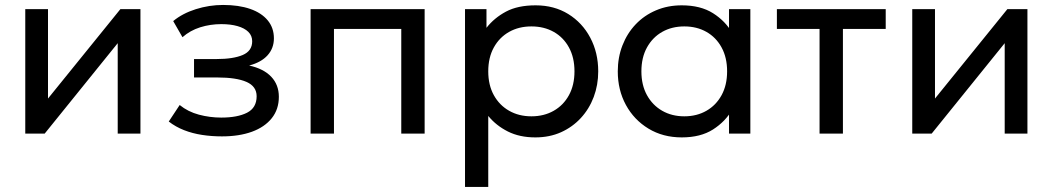

<svg xmlns="http://www.w3.org/2000/svg" viewBox="-20 -526 4145 756"><path d="M79.5 0V-490H169V-138L454 -490H533V0H443.5V-356L156 0Z M854 11Q813 11 775.5 5.2Q738 -0.5 704.8 -13.5Q671.5 -26.5 644.5 -47.5L687.5 -112.5Q720 -86 763.2 -74.5Q806.5 -63 851 -63Q915 -63 952.8 -82.2Q990.5 -101.5 990.5 -147Q990.5 -186 950.5 -203.5Q910.5 -221 834.5 -221H744V-293.5H832.5Q898.5 -293.5 935.8 -309.5Q973 -325.5 973 -363.5Q973 -385.5 957.8 -400.5Q942.5 -415.5 915.2 -423.2Q888 -431 851.5 -431Q808 -431 768.2 -418.5Q728.5 -406 698.5 -379.5L662 -443Q698 -473 750.8 -489.8Q803.5 -506.5 858.5 -506.5Q920 -506.5 964.8 -491Q1009.5 -475.5 1034 -446Q1058.5 -416.5 1058.5 -375Q1058.5 -336 1033.5 -308.2Q1008.5 -280.5 961 -268Q1018 -255.5 1048 -223.8Q1078 -192 1078 -145Q1078 -95.5 1050 -60.5Q1022 -25.5 971.8 -7.2Q921.5 11 854 11Z M1203 0V-490H1652V0H1560V-412H1295V0Z M1811 210V-490H1895.5V-416.5Q1926 -455.5 1972.2 -480.2Q2018.5 -505 2089 -505Q2162 -505 2217.5 -470.8Q2273 -436.5 2304.2 -377.5Q2335.5 -318.5 2335.5 -245Q2335.5 -191.5 2317.8 -144.2Q2300 -97 2267 -61.2Q2234 -25.5 2188.8 -5.2Q2143.5 15 2088 15Q2026 15 1979.8 -8.2Q1933.5 -31.5 1902.5 -69.5V210ZM2072.5 -68Q2122 -68 2160.2 -89.8Q2198.5 -111.5 2220.2 -151.2Q2242 -191 2242 -245Q2242 -299.5 2220.2 -339.2Q2198.5 -379 2160.2 -400.5Q2122 -422 2072.5 -422Q2023 -422 1984.8 -400.5Q1946.5 -379 1924.5 -339.2Q1902.5 -299.5 1902.5 -245Q1902.5 -191 1924.5 -151.2Q1946.5 -111.5 1984.8 -89.8Q2023 -68 2072.5 -68Z M2664.5 15Q2590.5 15 2533.5 -19.5Q2476.5 -54 2444.5 -112.8Q2412.5 -171.5 2412.5 -245Q2412.5 -300 2431 -347.5Q2449.5 -395 2483 -430.2Q2516.5 -465.5 2562.8 -485.2Q2609 -505 2664.5 -505Q2738.5 -505 2787.5 -474Q2836.5 -443 2864 -395L2850.5 -375V-490H2934.5V0H2850.5V-115L2864 -95.5Q2836.5 -47.5 2787.5 -16.2Q2738.5 15 2664.5 15ZM2674.5 -68Q2723.5 -68 2761.5 -89.8Q2799.5 -111.5 2821.2 -151.2Q2843 -191 2843 -245Q2843 -299.5 2821.2 -339.2Q2799.5 -379 2761.5 -400.5Q2723.5 -422 2674.5 -422Q2625.5 -422 2587.5 -400.5Q2549.5 -379 2527.5 -339.2Q2505.5 -299.5 2505.5 -245Q2505.5 -191 2527.5 -151.2Q2549.5 -111.5 2587.5 -89.8Q2625.5 -68 2674.5 -68Z M3207 0V-412H3039V-490H3467.5V-412H3299V0Z M3572 0V-490H3661.5V-138L3946.5 -490H4025.5V0H3936V-356L3648.5 0Z"/></svg>

Font: Geologica Cursive Light
Style: Regular
Weight: 300
Designer: Sindre Bremnes, Frode Helland
Foundry: Monokrom Skriftforlag AS
Version: Version 1.010;gftools[0.9.28]